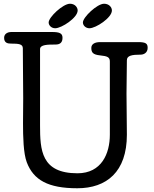

<svg xmlns="http://www.w3.org/2000/svg" viewBox="-20 -992 824 1026"><path d="M395 -936C395 -953 380 -972 354 -972C316 -972 240 -900 240 -872C240 -856 255 -841 275 -841C309 -841 395 -897 395 -936ZM578 -936C578 -953 563 -972 536 -972C499 -972 423 -900 423 -872C423 -856 438 -841 458 -841C492 -841 578 -897 578 -936ZM194 -729C194 -754 235 -754 277 -754C304 -754 314 -768 314 -790C314 -813 300 -821 258 -821H39C27 -821 2 -815 2 -790C2 -762 22 -759 39 -759C79 -759 102 -757 102 -734C102 -644 104 -556 104 -467C104 -422 103 -377 103 -334C103 -261 105 -173 123 -125C159 -30 237 14 393 14C550 14 658 -74 658 -272C658 -345 656 -419 656 -492C656 -554 658 -607 658 -670C658 -695 685 -700 732 -700C748 -700 769 -710 769 -736C769 -759 760 -767 718 -767H515C486 -767 468 -756 468 -736C468 -712 476 -700 515 -696C555 -692 567 -686 567 -663V-272C567 -172 523 -66 394 -66C200 -66 194 -190 194 -323Z"/></svg>

Font: Life Savers
Style: ExtraBold
Weight: 800
Designer: Pablo Impallari, Rodrigo Fuenzalida, Brenda Gallo
Foundry: Pablo Impallari, Rodrigo Fuenzalida, Brenda Gallo
Version: Version 3.000